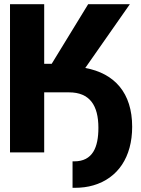

<svg xmlns="http://www.w3.org/2000/svg" viewBox="-20 -731 674 921"><path d="M28 0H192V-288H311C410 -288 452 -226 452 -118C452 -25 425 43 336 43H328V170H336C371 170 401 166 428 158C545 124 614 23 614 -123C614 -285 530 -379 389 -405L603 -711H403L228 -425H192V-711H28Z"/></svg>

Font: Asimov Pro
Style: Blk
Weight: 900
Designer: Google
Version: Version 2.000980; 2014